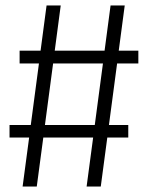

<svg xmlns="http://www.w3.org/2000/svg" viewBox="-20 -685 543 705"><path d="M410 -452 380 -226H451V-180H374L350 0H298L322 -180H139L115 0H63L87 -180H15V-226H93L123 -452H52V-499H129L151 -665H203L181 -499H364L386 -665H438L416 -499H488V-452ZM358 -452H175L145 -226H328Z"/></svg>

Font: Fira Sans Light
Style: Regular
Weight: 300
Designer: bBox Type GmbH & Carrois Corporate GbR & Edenspiekermann AG
Foundry: bBox Type GmbH & Carrois Corporate GbR & Edenspiekermann AG
Version: Version 4.301